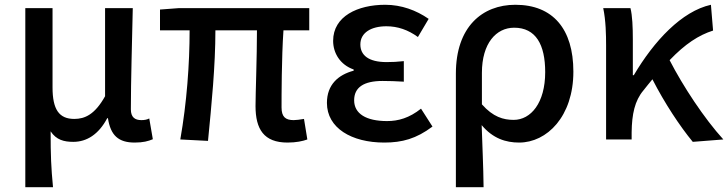

<svg xmlns="http://www.w3.org/2000/svg" viewBox="-20 -584 3049 804"><path d="M86 200H202C194 117 192 67 192 -34C216 2 248 10 287 10C343 10 393 -21 429 -89H432C443 -17 476 13 544 13C580 13 601 7 620 -1L605 -88C596 -83 585 -81 572 -81C545 -81 528 -93 528 -126C528 -247 533 -406 536 -550H420V-181C377 -104 335 -86 291 -86C227 -86 200 -126 200 -218V-550H86Z M1184 13C1220 13 1248 7 1267 0L1253 -86C1234 -83 1221 -81 1210 -81C1175 -81 1159 -95 1159 -134C1159 -178 1159 -341 1167 -457H1275V-550H729L650 -544V-457H774C774 -316 762 -153 735 0L851 6C866 -147 882 -308 882 -457H1056C1056 -346 1050 -190 1050 -140C1050 -43 1085 13 1184 13Z M1589 13C1664 13 1723 -3 1791 -54L1743 -129C1694 -90 1648 -77 1601 -77C1513 -77 1463 -108 1463 -164C1463 -218 1503 -245 1582 -245C1609 -245 1639 -244 1671 -242V-328C1644 -325 1622 -324 1599 -324C1523 -324 1489 -353 1489 -398C1489 -447 1534 -474 1598 -474C1645 -474 1689 -459 1730 -429L1775 -505C1723 -541 1661 -564 1593 -564C1478 -564 1375 -516 1375 -413C1375 -362 1404 -313 1461 -293V-288C1397 -271 1349 -230 1349 -153C1349 -48 1452 13 1589 13Z M1889 200H2005C2004 108 2000 35 1997 -60C2044 -4 2098 13 2154 13C2270 13 2381 -96 2381 -284C2381 -463 2295 -564 2138 -564C1999 -564 1889 -471 1889 -276ZM2131 -82C2088 -82 2045 -94 1998 -147V-279C1998 -403 2058 -468 2133 -468C2224 -468 2263 -397 2263 -282C2263 -153 2203 -82 2131 -82Z M3009 0C2929 -88 2840 -223 2784 -332C2849 -400 2906 -437 2966 -456L2957 -564C2835 -537 2719 -413 2634 -269H2630V-419C2630 -470 2628 -519 2620 -550H2506C2517 -498 2518 -438 2518 -394V0H2625V-30C2626 -106 2638 -162 2674 -205C2687 -222 2700 -237 2712 -252C2763 -152 2828 -54 2881 10Z"/></svg>

Font: Spoqa Han Sans Neo Medium
Style: Regular
Weight: 500
Designer: [Spoqa Han Sans Neo] Dong-huui Kim  Younghwa Kang  Yujin Lee  [Noto Sans] Ryoko NISHIZUKA  (kana & ideographs); Paul D. 
Foundry: Spoqa (http://www.spoqa-han-sans.com)
Version: Version 1.000